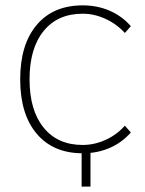

<svg xmlns="http://www.w3.org/2000/svg" viewBox="-20 -567 544 720"><path d="M55.7 -269.5Q55.7 -400.4 117.7 -473.6Q179.7 -546.9 290 -546.9Q344.7 -546.9 391.1 -526.9Q437.5 -506.8 470.7 -468.8L448.2 -443.4Q417 -477.5 375 -496.6Q333 -515.6 290 -515.6Q196.3 -515.6 143.6 -450.7Q90.8 -385.7 90.8 -269.5Q90.8 -153.3 143.6 -88.4Q196.3 -23.4 290 -23.4Q334 -23.4 376 -42.5Q418 -61.5 448.2 -95.7L470.7 -70.3Q437.5 -32.2 391.1 -12.2Q344.7 7.8 290 7.8Q179.7 7.8 117.7 -65.4Q55.7 -138.7 55.7 -269.5ZM286.1 -20.5H319.3V132.8H286.1Z"/></svg>

Font: Min Sans VF VF
Style: Regular
Weight: 400
Designer: Jinseong-Kim, NotoSansCJK, Nunito
Foundry: Jinseong-Kim
Version: Version 1.420;Glyphs 3.1.2 (3151)